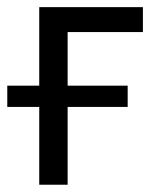

<svg xmlns="http://www.w3.org/2000/svg" viewBox="-20 -508 416 528"><path d="M373 -488.3Q301.8 -488.3 87.9 -488.3Q87.9 -434.6 87.9 -272.5Q65.4 -272.5 0 -272.5Q0 -257.8 0 -213.9Q21.5 -213.9 87.9 -213.9Q87.9 -160.2 87.9 0Q107.4 0 166 0Q166 -53.7 166 -213.9Q207 -213.9 331.1 -213.9Q331.1 -228.5 331.1 -272.5Q290 -272.5 166 -272.5Q166 -309.6 166 -419.9Q217.8 -419.9 373 -419.9Q373 -437.5 373 -488.3Z"/></svg>

Font: Aptus Gothic JP
Style: Medium
Weight: 400
Designer: Fuminori Ogawa / Motoya
Version: Version 1